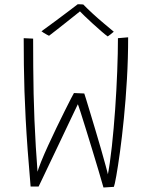

<svg xmlns="http://www.w3.org/2000/svg" viewBox="-20 -846 712 875"><path d="M451.5 8.5Q443 -22 429.5 -67.2Q416 -112.5 400.8 -162.2Q385.5 -212 371.5 -257.5Q357.5 -303 347.2 -334.8Q337 -366.5 333.5 -374.5L336 -373.5Q334 -369.5 320.8 -341.8Q307.5 -314 288 -273Q268.5 -232 246.8 -186.2Q225 -140.5 205.2 -99Q185.5 -57.5 172 -29.2Q158.5 -1 156 4H119.5Q111.5 -87 106 -162.8Q100.5 -238.5 97 -304.2Q93.5 -370 91.5 -430.2Q89.5 -490.5 88.8 -549.8Q88 -609 88 -672L131 -670Q131 -604 131.5 -541.8Q132 -479.5 133.2 -419.5Q134.5 -359.5 137 -299.2Q139.5 -239 143.2 -177.2Q147 -115.5 152 -49.5L148.5 -55Q154 -76 167.8 -110Q181.5 -144 200 -184.2Q218.5 -224.5 238 -265Q257.5 -305.5 274.8 -340Q292 -374.5 303.5 -396.8Q315 -419 317 -422L364 -420Q364.5 -419 371.8 -395.8Q379 -372.5 390.2 -335.2Q401.5 -298 414.5 -254.5Q427.5 -211 439.8 -168.5Q452 -126 461.2 -92.2Q470.5 -58.5 474 -42L469.5 -39.5Q481 -98 489.8 -178.5Q498.5 -259 504.8 -347.8Q511 -436.5 514.2 -521Q517.5 -605.5 517.5 -672L564 -676Q564 -580 558.5 -485.5Q553 -391 544.5 -306Q536 -221 526.8 -153.8Q517.5 -86.5 510 -44.5Q502.5 -2.5 499 5.5ZM359.5 -825.5Q378.5 -806 403 -783.5Q427.5 -761 452.8 -739.8Q478 -718.5 498.5 -701.5Q490.5 -694.5 484 -689.5Q477.5 -684.5 471 -680Q460 -687.5 441.8 -703.5Q423.5 -719.5 403 -738Q382.5 -756.5 365.8 -772.8Q349 -789 341 -797.5H348.5Q345 -794.5 328 -781Q311 -767.5 288 -749.2Q265 -731 242.2 -713Q219.5 -695 203.5 -683Q200.5 -684.5 193.2 -688.2Q186 -692 179 -696.5Q172 -701 169 -703.5Q198 -724.5 232.8 -750.2Q267.5 -776 296 -797.5Q324.5 -819 334 -826.5Q337.5 -826.5 341.8 -826.5Q346 -826.5 350.5 -826.2Q355 -826 359.5 -825.5Z"/></svg>

Font: Grandstander Thin Thin
Style: Regular
Weight: 250
Version: Version 1.200